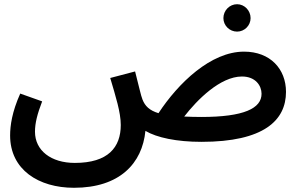

<svg xmlns="http://www.w3.org/2000/svg" viewBox="-20 -660 1418 911"><path d="M1105 -510C1140 -510 1169 -539 1169 -574C1169 -610 1140 -640 1105 -640C1069 -640 1040 -610 1040 -574C1040 -539 1069 -510 1105 -510ZM936 13C1232 13 1337 -89 1337 -224C1337 -333 1262 -415 1138 -415C980 -415 826 -266 732 -123C689 -136 668 -157 656 -188C648 -208 641 -244 621 -321L503 -290C529 -202 553 -127 553 -67C553 39 493 113 335 113C222 113 146 54 146 -35C146 -76 157 -119 180 -179L76 -216C37 -129 28 -64 28 -17C28 145 163 231 331 231C548 231 655 115 670 -39C724 -7 818 13 936 13ZM1128 -297C1193 -297 1221 -253 1221 -215C1221 -146 1138 -105 935 -105C905 -105 878 -106 854 -107C915 -186 1025 -297 1128 -297Z"/></svg>

Font: Noto Sans Arabic UI Semi
Style: Regular
Weight: 600
Designer: Nadine Chahine - Monotype Design Team
Foundry: Monotype Imaging Inc.
Version: Version 1.900